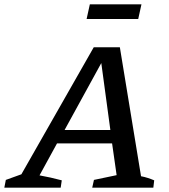

<svg xmlns="http://www.w3.org/2000/svg" viewBox="-65 -869 781 889"><path d="M588 -53Q604 -50 619.5 -45Q635 -40 649 -34L645 0H362L370 -36L475 -58L454 -205H199L118 -57Q169 -48 221 -34L216 0H-45L-38 -36L34 -62L369 -650H490ZM234 -267H446L404 -577ZM336 -781 351 -849H590L575 -781Z"/></svg>

Font: Piazzolla SC Medium
Style: Italic
Weight: 500
Italic angle: -11.3°
Designer: Juan Pablo del Peral
Foundry: Huerta Tipografica
Version: Version 1.330